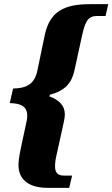

<svg xmlns="http://www.w3.org/2000/svg" viewBox="-20 -780 541 924"><path d="M209 124H313L327 65H287C256 65 245 49 245 21C245 4 247 -12 251 -29L283 -174C286 -190 292 -212 292 -229C292 -269 269 -297 218 -316L220 -324C293 -343 325 -381 338 -440L371 -591C388 -671 399 -703 447 -703H488L501 -760H414C290 -760 221 -726 196 -614L160 -441C146 -370 100 -355 43 -354L27 -284C74 -282 111 -273 111 -223C111 -215 110 -206 108 -196L83 -80C70 -19 69 -1 69 15C69 81 115 124 209 124Z"/></svg>

Font: Noto Serif Condensed Black
Style: Italic
Weight: 900
Width: 3
Italic angle: -12°
Designer: Monotype Design Team
Foundry: Monotype Imaging Inc.
Version: Version 2.013